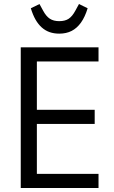

<svg xmlns="http://www.w3.org/2000/svg" viewBox="-20 -933 566 953"><path d="M469 0H83V-698H469V-628H163V-388H450V-318H163V-70H469ZM274 -766Q248 -766 226.5 -773.5Q205 -781 187.5 -796.5Q170 -812 156.5 -835.5Q143 -859 133 -892L176 -913L194 -880Q209 -852 227.5 -840Q246 -828 274 -828Q303 -828 321 -840Q339 -852 354 -880L372 -913L415 -892Q402 -849 382 -821Q362 -793 335.5 -779.5Q309 -766 274 -766Z"/></svg>

Font: IBM Plex Sans Condensed
Style: Regular
Weight: 400
Width: 3
Designer: Mike Abbink, Paul van der Laan, Pieter van Rosmalen
Foundry: Bold Monday
Version: Version 3.201